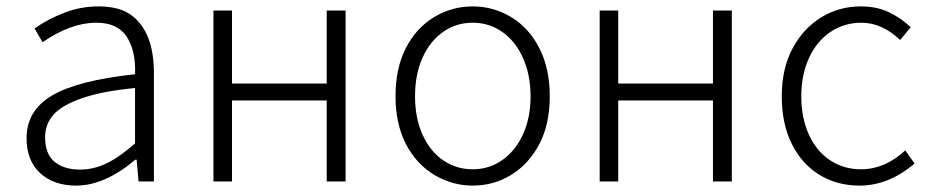

<svg xmlns="http://www.w3.org/2000/svg" viewBox="-20 -567 2906 600"><path d="M63 -135Q63 -222 143.5 -269Q224 -316 402 -335Q405 -407 376.5 -451.5Q348 -496 281 -496Q201 -496 113 -435L88 -478Q129 -507 180.5 -527Q232 -547 288 -547Q353 -547 390 -520Q461 -468 461 -338V0H413L407 -68H403Q307 13 218 13Q148 13 105.5 -26Q63 -65 63 -135ZM402 -119V-292Q299 -282 236 -260Q175 -239 148 -209.5Q121 -180 121 -138Q121 -85 151 -61Q181 -37 230 -37Q273 -37 314 -57Q355 -77 402 -119Z M647 -534H705V-306H1001V-534H1060V0H1001V-253H705V0H647Z M1338 -20Q1281 -54 1248.5 -117Q1216 -180 1216 -266Q1216 -355 1249 -418Q1281 -480 1336.5 -513.5Q1392 -547 1457 -547Q1522 -547 1577.5 -513.5Q1633 -480 1665.5 -416.5Q1698 -353 1698 -266Q1698 -178 1665 -116Q1632 -54 1577.5 -20.5Q1523 13 1457 13Q1394 13 1338 -20ZM1638 -266Q1638 -333 1614.5 -385.5Q1591 -438 1550 -467Q1509 -496 1457 -496Q1406 -496 1365 -467.5Q1324 -439 1300.5 -387Q1277 -335 1277 -266Q1277 -198 1300.5 -146Q1324 -94 1365 -66Q1406 -38 1457 -38Q1509 -38 1550 -67Q1591 -96 1614.5 -147.5Q1638 -199 1638 -266Z M1854 -534H1912V-306H2208V-534H2267V0H2208V-253H1912V0H1854Z M2423 -266Q2423 -354 2458 -418Q2492 -480 2547.5 -513.5Q2603 -547 2670 -547Q2719 -547 2756.5 -529.5Q2794 -512 2826 -482L2793 -442Q2736 -496 2672 -496Q2618 -496 2575 -467Q2532 -438 2508 -385.5Q2484 -333 2484 -266Q2484 -199 2507.5 -147Q2531 -95 2573.5 -66.5Q2616 -38 2671 -38Q2745 -38 2809 -97L2838 -56Q2757 13 2666 13Q2596 13 2541 -20.5Q2486 -54 2454.5 -117Q2423 -180 2423 -266Z"/></svg>

Font: Merged Yaku Han JP Light
Style: Regular
Weight: 300
Designer: Ryoko NISHIZUKA 西塚涼子 (kana, bopomofo & ideographs); Paul D. Hunt (Latin, Greek & Cyrillic); Sandoll Communications 산돌커뮤니
Foundry: Adobe
Version: Version 2.004